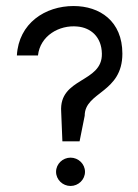

<svg xmlns="http://www.w3.org/2000/svg" viewBox="-20 -611 458 637"><path d="M36 -427H106C113 -492 176 -529 237 -523C281 -519 317 -489 318 -433C320 -335 175 -355 183 -240L187 -142H244L261 -227C261 -307 386 -302 386 -433C386 -541 311 -591 224 -591C130 -591 42 -534 36 -427ZM166 -41C166 -15 188 6 214 6C240 6 262 -15 262 -41C262 -67 240 -88 214 -88C188 -88 166 -67 166 -41Z"/></svg>

Font: Charger Sport
Style: LitExt
Weight: 300
Designer: Jasper
Foundry: Cannot Into Space Fonts
Version: Version 1.1